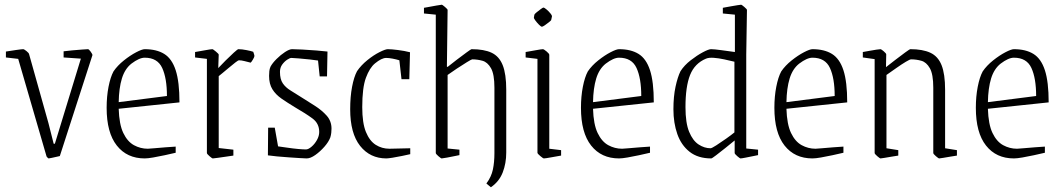

<svg xmlns="http://www.w3.org/2000/svg" viewBox="-20 -660 4489 812"><path d="M186 10Q184 10 180.5 6Q177 2 177 2L57 -411L5 -417V-442Q23 -445 47.5 -448.5Q72 -452 78 -452Q82 -452 92 -444Q102 -436 103 -431L185 -139L207 -52H212L322 -412L249 -417V-443Q263 -445 285.5 -447Q308 -449 328 -450.5Q348 -452 352 -452Q356 -452 363.5 -441.5Q371 -431 371 -427L233 0Q233 0 222 2.5Q211 5 199.5 7.5Q188 10 186 10Z M723 -14Q702 -9 676.5 -3.5Q651 2 628 6Q605 10 592 10Q517 10 474 -44.5Q431 -99 431 -204Q431 -252 439 -293Q447 -334 460 -358Q477 -383 504 -404.5Q531 -426 556 -439Q581 -452 592 -452Q642 -452 674.5 -432Q707 -412 723 -363Q739 -314 739 -227L482 -200Q484 -134 501.5 -97.5Q519 -61 546.5 -46Q574 -31 605 -31Q610 -31 632 -33Q654 -35 680 -37Q706 -39 723 -40ZM536 -391Q508 -369 495.5 -328Q483 -287 482 -228L686 -254Q686 -329 666 -372.5Q646 -416 592 -416Q569 -416 536 -391Z M880 10Q877 10 866 0.5Q855 -9 855 -13V-411L805 -417V-440Q823 -443 847.5 -447.5Q872 -452 878 -452Q881 -452 893 -442Q905 -432 905 -429L903 -372Q915 -385 934 -404Q953 -423 969 -437.5Q985 -452 988 -452Q1003 -452 1023 -448Q1043 -444 1051 -441Q1052 -438 1054 -432Q1056 -426 1056 -423Q1056 -419 1049.5 -408Q1043 -397 1040 -395Q1028 -398 1014.5 -401.5Q1001 -405 991 -405Q987 -405 975 -395.5Q963 -386 948 -373.5Q933 -361 921 -351Q909 -341 905 -338V-34L967 -27V-2Q955 0 936 2.5Q917 5 901 7.5Q885 10 880 10Z M1277 10Q1268 10 1247.5 8.5Q1227 7 1201.5 5.5Q1176 4 1152 1.5Q1128 -1 1113 -3L1114 -120H1142L1156 -41Q1172 -39 1195 -35.5Q1218 -32 1240 -30Q1262 -28 1274 -28Q1284 -28 1297.5 -39.5Q1311 -51 1320.5 -68Q1330 -85 1330 -102Q1330 -138 1301.5 -159Q1273 -180 1228 -206Q1195 -226 1170.5 -243Q1146 -260 1132 -282.5Q1118 -305 1118 -339Q1118 -349 1119 -359Q1120 -369 1124 -378Q1132 -393 1149.5 -410.5Q1167 -428 1185.5 -440Q1204 -452 1215 -452Q1228 -452 1258 -450.5Q1288 -449 1318.5 -446.5Q1349 -444 1365 -442L1363 -337H1332L1325 -404Q1314 -406 1290 -408.5Q1266 -411 1243 -413Q1220 -415 1212 -415Q1206 -415 1194.5 -407.5Q1183 -400 1173.5 -387Q1164 -374 1164 -356Q1164 -325 1176 -307.5Q1188 -290 1208.5 -277.5Q1229 -265 1254 -249Q1281 -232 1311 -213Q1341 -194 1361.5 -171Q1382 -148 1382 -116Q1382 -108 1381 -98.5Q1380 -89 1377 -79Q1370 -60 1352 -39.5Q1334 -19 1313.5 -4.5Q1293 10 1277 10Z M1614 10Q1545 10 1503 -43Q1461 -96 1461 -198Q1461 -251 1469 -293Q1477 -335 1490 -359Q1507 -384 1533.5 -405.5Q1560 -427 1585 -439.5Q1610 -452 1620 -452Q1635 -452 1663 -448.5Q1691 -445 1714 -439L1711 -325H1678L1669 -405Q1656 -409 1640.5 -412Q1625 -415 1613 -415Q1594 -415 1566 -392Q1543 -373 1527.5 -331Q1512 -289 1512 -207Q1512 -140 1527.5 -102Q1543 -64 1569 -47.5Q1595 -31 1627 -31L1715 -33V-8Q1702 -5 1680.5 -0.5Q1659 4 1640 7Q1621 10 1614 10Z M1773 -603V-627Q1773 -627 1790 -630Q1807 -633 1825.5 -636.5Q1844 -640 1848 -640Q1851 -640 1862 -630.5Q1873 -621 1873 -618L1870 -378L1873 -377Q1889 -390 1912 -407.5Q1935 -425 1953.5 -438.5Q1972 -452 1974 -452Q2027 -452 2059 -437Q2091 -422 2106 -384.5Q2121 -347 2121 -280V-15Q2121 31 2106 69.5Q2091 108 2056 132L2037 116Q2058 88 2064.5 57Q2071 26 2071 -12V-289Q2071 -346 2056.5 -371.5Q2042 -397 2020.5 -403Q1999 -409 1977 -409Q1974 -409 1954.5 -397Q1935 -385 1911.5 -369.5Q1888 -354 1873 -343V-32L1923 -27V-4Q1923 -4 1906 -0.5Q1889 3 1870.5 6.5Q1852 10 1848 10Q1845 10 1834 0.5Q1823 -9 1823 -13V-598Z M2240 -598Q2241 -601 2249.5 -608Q2258 -615 2267 -621.5Q2276 -628 2278 -628Q2282 -628 2291.5 -620Q2301 -612 2308.5 -602.5Q2316 -593 2314 -589L2311 -575Q2310 -573 2301.5 -566Q2293 -559 2284 -553Q2275 -547 2272 -547Q2268 -547 2259.5 -555.5Q2251 -564 2244 -573.5Q2237 -583 2238 -586ZM2280 10Q2277 10 2265 0Q2253 -10 2253 -14V-411L2203 -417V-440Q2221 -443 2245.5 -447.5Q2270 -452 2276 -452Q2280 -452 2291.5 -442.5Q2303 -433 2303 -428V-31L2353 -25V-2Q2335 1 2310.5 5.5Q2286 10 2280 10Z M2729 -14Q2708 -9 2682.5 -3.5Q2657 2 2634 6Q2611 10 2598 10Q2523 10 2480 -44.5Q2437 -99 2437 -204Q2437 -252 2445 -293Q2453 -334 2466 -358Q2483 -383 2510 -404.5Q2537 -426 2562 -439Q2587 -452 2598 -452Q2648 -452 2680.5 -432Q2713 -412 2729 -363Q2745 -314 2745 -227L2488 -200Q2490 -134 2507.5 -97.5Q2525 -61 2552.5 -46Q2580 -31 2611 -31Q2616 -31 2638 -33Q2660 -35 2686 -37Q2712 -39 2729 -40ZM2542 -391Q2514 -369 2501.5 -328Q2489 -287 2488 -228L2692 -254Q2692 -329 2672 -372.5Q2652 -416 2598 -416Q2575 -416 2542 -391Z M2987 -452Q3000 -452 3029.5 -448Q3059 -444 3088 -440V-598L3037 -603V-627Q3037 -627 3047.5 -629Q3058 -631 3072.5 -633.5Q3087 -636 3099 -638Q3111 -640 3114 -640Q3117 -640 3128 -630.5Q3139 -621 3139 -618L3136 -429V-32L3186 -27V-4Q3186 -4 3169 -0.5Q3152 3 3134 6.5Q3116 10 3112 10Q3109 10 3098 0.5Q3087 -9 3087 -13V-66Q3069 -51 3047 -33.5Q3025 -16 3008 -3Q2991 10 2988 10Q2932 10 2896.5 -18Q2861 -46 2844.5 -93Q2828 -140 2828 -198Q2828 -252 2837 -293.5Q2846 -335 2858 -359Q2874 -384 2901 -405Q2928 -426 2952.5 -439Q2977 -452 2987 -452ZM2966 -412Q2918 -392 2898.5 -343Q2879 -294 2879 -207Q2879 -140 2894.5 -102.5Q2910 -65 2934.5 -49Q2959 -33 2985 -33Q2990 -33 3009.5 -45.5Q3029 -58 3051.5 -74Q3074 -90 3086 -100V-399Q3066 -404 3042.5 -409Q3019 -414 2998.5 -415.5Q2978 -417 2966 -412Z M3547 -14Q3526 -9 3500.5 -3.5Q3475 2 3452 6Q3429 10 3416 10Q3341 10 3298 -44.5Q3255 -99 3255 -204Q3255 -252 3263 -293Q3271 -334 3284 -358Q3301 -383 3328 -404.5Q3355 -426 3380 -439Q3405 -452 3416 -452Q3466 -452 3498.5 -432Q3531 -412 3547 -363Q3563 -314 3563 -227L3306 -200Q3308 -134 3325.5 -97.5Q3343 -61 3370.5 -46Q3398 -31 3429 -31Q3434 -31 3456 -33Q3478 -35 3504 -37Q3530 -39 3547 -40ZM3360 -391Q3332 -369 3319.5 -328Q3307 -287 3306 -228L3510 -254Q3510 -329 3490 -372.5Q3470 -416 3416 -416Q3393 -416 3360 -391Z M3704 10Q3701 10 3690 0.5Q3679 -9 3679 -13V-410L3629 -417V-440Q3641 -442 3657 -445Q3673 -448 3686.5 -450Q3700 -452 3704 -452Q3707 -452 3717.5 -443Q3728 -434 3728 -430L3727 -376Q3742 -388 3765.5 -406Q3789 -424 3808 -438Q3827 -452 3830 -452Q3882 -452 3914.5 -437Q3947 -422 3962 -384.5Q3977 -347 3977 -280V-33L4027 -25V-2Q4015 0 3999 2.5Q3983 5 3969.5 7.5Q3956 10 3952 10Q3949 10 3938 0.5Q3927 -9 3927 -13V-289Q3927 -346 3912.5 -371.5Q3898 -397 3876.5 -403Q3855 -409 3833 -409Q3828 -409 3810.5 -398.5Q3793 -388 3771 -372.5Q3749 -357 3729 -343V-33L3779 -25V-2Q3767 0 3751 2.5Q3735 5 3721.5 7.5Q3708 10 3704 10Z M4399 -14Q4378 -9 4352.5 -3.5Q4327 2 4304 6Q4281 10 4268 10Q4193 10 4150 -44.5Q4107 -99 4107 -204Q4107 -252 4115 -293Q4123 -334 4136 -358Q4153 -383 4180 -404.5Q4207 -426 4232 -439Q4257 -452 4268 -452Q4318 -452 4350.5 -432Q4383 -412 4399 -363Q4415 -314 4415 -227L4158 -200Q4160 -134 4177.5 -97.5Q4195 -61 4222.5 -46Q4250 -31 4281 -31Q4286 -31 4308 -33Q4330 -35 4356 -37Q4382 -39 4399 -40ZM4212 -391Q4184 -369 4171.5 -328Q4159 -287 4158 -228L4362 -254Q4362 -329 4342 -372.5Q4322 -416 4268 -416Q4245 -416 4212 -391Z"/></svg>

Font: Grenze Gotisch ExtraLight
Style: Regular
Weight: 200
Designer: Renata Polastri
Foundry: Omnibus-Type
Version: Version 1.001